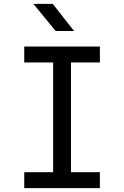

<svg xmlns="http://www.w3.org/2000/svg" viewBox="-20 -970 640 990"><path d="M105 0V-82H254V-648H105V-730H495V-648H346V-82H495V0ZM267 -810 152 -950H252L362 -810Z"/></svg>

Font: Atlassian Mono
Style: Regular
Weight: 400
Monospace: yes
Designer: Philipp Nurullin, Konstantin Bulenkov
Foundry: Modifications by Atlassian Pty Ltd, manufactured by JetBrains
Version: Version 2.304